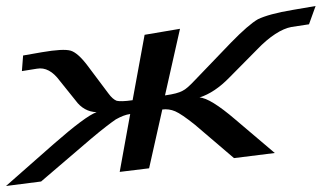

<svg xmlns="http://www.w3.org/2000/svg" viewBox="-159 -573 1072 640"><path d="M283 -239C256 -235 239 -235 230 -237C222 -240 212 -248 202 -262L133 -354C112 -382 93 -399 77 -404C60 -409 28 -407 -19 -399L-82 -388L-86 -336L-36 -344C-8 -349 17 -335 40 -304L93 -238C111 -213 135 -200 163 -199C139 -191 91 -155 20 -93L-139 47L-22 32L144 -110C183 -143 211 -164 227 -175C245 -185 260 -191 275 -193L240 0L338 -12L382 -208C396 -210 411 -208 425 -202C439 -196 461 -181 491 -157L621 -46L757 -63L625 -175C570 -222 530 -247 506 -248C540 -259 573 -281 606 -315L698 -408C740 -452 780 -477 812 -483L871 -492L893 -553L817 -540C762 -531 724 -520 701 -509C680 -497 650 -471 611 -431L490 -305C473 -287 460 -275 449 -270C438 -264 420 -259 391 -255L441 -477L323 -457Z"/></svg>

Font: Gamestation Warped
Style: Italic
Weight: 400
Designer: Jonas Hecksher
Foundry: Jonas Hecksher, Playtypeª, e-types AS
Version: Version 1.003